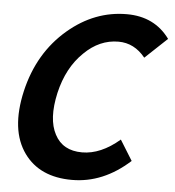

<svg xmlns="http://www.w3.org/2000/svg" viewBox="-54 -804 790 868"><g transform="rotate(5 341.0 -370.0)"><path d="M87 -84Q12 -188 53 -367Q94 -544 221 -652Q341 -754 487 -754Q613 -754 682 -659L582 -565Q532 -627 460 -627Q374 -627 305 -559Q232 -489 205 -372Q178 -252 215 -183Q251 -114 339 -114Q424 -114 509 -187L566 -95Q446 14 304 14Q158 14 87 -84Z"/></g></svg>

Font: KaiGen Gothic CN Bold
Style: Bold
Weight: 700
Designer: Ryoko NISHIZUKA  (kana & ideographs); Paul D. Hunt (Latin, Greek & Cyrillic); Wenlong ZHANG  (bopomofo); Sandoll Communi
Foundry: Adobe Systems Incorporated
Version: Version 1.002.20150501